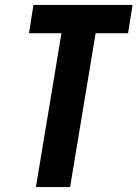

<svg xmlns="http://www.w3.org/2000/svg" viewBox="-20 -755 555 775"><path d="M125 0 228 -621H97L115 -735H515L497 -621H366L263 0Z"/></svg>

Font: Iosevka Curly Heavy
Style: Italic
Weight: 900
Italic angle: -9°
Monospace: yes
Designer: Belleve Invis
Foundry: Belleve Invis
Version: Version 22.1.2; ttfautohint (v1.8.4)